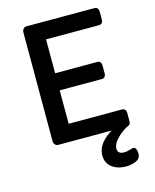

<svg xmlns="http://www.w3.org/2000/svg" viewBox="-140 -843 946 1171"><g transform="rotate(-15 332.5 -257.5)"><path d="M577.1 136.2Q601.1 136.2 601.1 180.2Q601.1 194.8 592.3 206.8Q583.5 218.8 558.6 226.6Q533.7 234.4 509 234.4Q484.4 234.4 463.9 229Q443.4 223.6 425.8 211.9Q384.8 183.6 384.8 133.3Q384.8 72.8 444.3 24.4Q461.4 10.3 479.5 0H141.1Q129.9 0 122.1 -9.3Q114.3 -18.6 114.3 -31.2V-717.3Q114.3 -730 122.3 -739.3Q130.4 -748.5 141.6 -748.5H570.8Q583.5 -748.5 590.1 -740.5Q596.7 -732.4 596.7 -720.7V-668Q596.7 -656.7 590.1 -648.7Q583.5 -640.6 570.8 -640.6H236.8V-426.8H502.4Q515.1 -426.8 521.7 -418.7Q528.3 -410.6 528.3 -398.9V-346.2Q528.3 -335 521.7 -326.9Q515.1 -318.8 502.4 -318.8H236.8V-107.9H573.2Q585.9 -107.9 592.5 -99.9Q599.1 -91.8 599.1 -80.1V-27.3Q599.1 -7.8 586.9 -2.9Q574.7 2 556.2 13.9Q537.6 25.9 520.5 42Q478.5 81.5 478.5 115Q478.5 148.4 520.5 148.4Q535.6 148.4 554.7 142.3Q573.7 136.2 577.1 136.2Z"/></g></svg>

Font: Capriola
Style: Regular
Weight: 400
Designer: Viktoriya Grabowska
Foundry: Viktoriya Grabowska
Version: Version 1.007